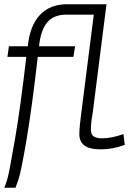

<svg xmlns="http://www.w3.org/2000/svg" viewBox="-42 -693 608 905"><path d="M312 -475 304 -425H136Q109 -188 83 -34Q57 120 44 156L31 192H-22Q-17 182 -8 153Q1 124 28 -33Q55 -190 82 -425H-7L0 -475H89Q99 -573 146.5 -623Q194 -673 274 -673H460L395 -161Q382 -91 388.5 -66Q395 -41 439 -41Q483 -41 540 -61L546 -10Q488 11 434 11Q380 11 355.5 -7.5Q331 -26 332 -64Q333 -102 341 -159L400 -624H271Q211 -624 180.5 -587.5Q150 -551 142 -475Z"/></svg>

Font: Lekton
Style: Italic
Weight: 400
Italic angle: -9.3°
Designer: Paolo Mazzetti, Luciano Perondi, Raffaele Flato, Elena Papassissa, Emilio Macchia, Michela Povoleri, Tobias Seemiller, R
Version: Version 3.000